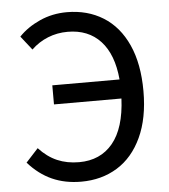

<svg xmlns="http://www.w3.org/2000/svg" viewBox="-53 -781 743 842"><g transform="rotate(-5 318.5 -360.0)"><path d="M39 -91 93 -150Q130 -110 173 -91.5Q216 -73 269 -73Q363 -73 417.5 -139Q472 -205 478 -335H181V-419H477Q467 -530 413 -588.5Q359 -647 268 -647Q222 -647 181 -630.5Q140 -614 108 -583L60 -644Q97 -683 152.5 -708Q208 -733 272 -733Q363 -733 432 -690Q501 -647 539 -563Q577 -479 577 -359Q577 -240 538 -156Q499 -72 430 -29.5Q361 13 271 13Q200 13 143 -12.5Q86 -38 39 -91Z"/></g></svg>

Font: Nebula Sans Medium
Style: Regular
Weight: 500
Designer: Paul D. Hunt for Adobe (as Source Sans)
Foundry: Nebula Entertainment & Broadcasting LLC
Version: Version 1.010